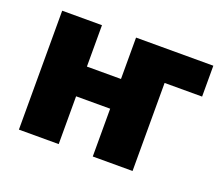

<svg xmlns="http://www.w3.org/2000/svg" viewBox="-93 -654 913 789"><g transform="rotate(20 364.0 -260.0)"><path d="M55 0H229V-209H378V0H552V-385H716V-520H378V-339H229V-520H55Z"/></g></svg>

Font: Fixel Text ExtraBold
Style: Regular
Weight: 800
Width: 4
Designer: AlfaBravo + MacPaw
Foundry: Kyrylo Tkachov, Marchela Mozhyna, Serhii Makarenko, Maria Weinstein, Zakhar Kryvoshyya
Version: Version 1.211